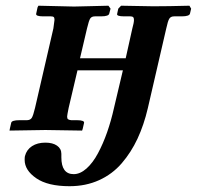

<svg xmlns="http://www.w3.org/2000/svg" viewBox="-20 -454 686 669"><path d="M377 -77.1 408.2 -209H250L219.2 -78.1Q213.9 -52.2 213.9 -47.9Q213.9 -41 217 -38.6Q220.2 -36.1 228 -35.2H248Q261.7 -35.2 267.8 -32.7Q273.9 -30.3 272.9 -25.9L268.1 -4.9L266.1 1L138.2 -1Q121.1 -1 75.7 0Q30.3 1 13.2 1L14.2 -4.9L19 -25.9Q20.5 -35.2 47.9 -35.2H74.2Q85.9 -35.6 90.8 -43.5Q95.7 -51.3 102.1 -78.1L166 -355Q169.9 -383.3 169.9 -384.8Q169.9 -392.1 167.2 -394.5Q164.6 -397 157.2 -397H130.9Q104.5 -397 106 -405.8L110.8 -428.2L113.8 -434.1L237.8 -431.2Q255.4 -431.6 297.9 -432.6Q340.3 -433.6 357.9 -434.1L365.2 -423.8L360.8 -407.2Q359.4 -397 332 -397H311Q299.3 -397 294.4 -389.6Q289.6 -382.3 283.2 -355L258.8 -251H418L440.9 -354Q446.8 -375 446.8 -384.8Q446.8 -391.6 443.8 -394.3Q440.9 -397 434.1 -397H413.1Q385.3 -397 388.2 -405.8L392.1 -423.8L401.9 -434.1L514.2 -432.1Q565.9 -432.1 640.1 -434.1L646 -423.8L642.1 -407.2Q640.6 -397 612.8 -397H586.9Q575.2 -397 570.1 -389.2Q564.9 -381.3 559.1 -354L495.1 -77.1Q481.4 -18.6 459.2 29.1Q437 76.7 404.3 114.7Q371.6 152.8 325.2 173.8Q278.8 194.8 222.2 194.8Q146.5 194.8 106.2 167Q65.9 139.2 65.9 103Q65.9 93.8 66.9 89.8Q72.8 67.4 91.6 55.2Q110.4 43 138.2 43Q163.6 43 178.7 53.5Q193.8 64 193.8 82V94.2Q193.8 152.8 236.8 152.8Q259.3 152.8 281.5 133.1Q303.7 113.3 321.5 79.8Q339.4 46.4 353.3 6.6Q367.2 -33.2 377 -77.1Z"/></svg>

Font: Linux Libertine G
Style: Bold Italic
Weight: 700
Italic angle: -11.5°
Designer: Philipp H. Poll
Foundry: Philipp H. Poll
Version: Version 4.1.0